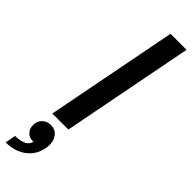

<svg xmlns="http://www.w3.org/2000/svg" viewBox="-359 -707 974 974"><g transform="rotate(45 128.5 -219.5)"><path d="M287 -710 149 0H34L172 -710ZM68 169H61Q37 169 21.5 152.5Q6 136 6 110Q6 82 24.5 64Q43 46 71 46Q101 46 119 67.5Q137 89 137 124Q137 137 134 150Q123 206 78.5 238.5Q34 271 -30 271L-19 214Q19 214 41 202.5Q63 191 68 169Z"/></g></svg>

Font: MedMera Sans Semibold
Style: Italic
Weight: 600
Italic angle: -11°
Designer: Kasper Nordkvist
Foundry: UNCUT.wtf
Version: Version 1.300